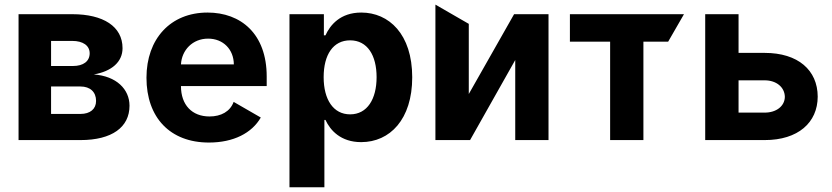

<svg xmlns="http://www.w3.org/2000/svg" viewBox="-20 -607 3604 832"><path d="M60.4 0H328.8C465.2 0 541.2 -55.8 541.2 -148.8C541.2 -220.5 484.4 -277.3 386.4 -284.4C464.5 -297.9 511 -339.1 511 -398.1C511 -492.5 427.6 -545.5 293 -545.5H60.4ZM201.3 -232.2H328.8C370.7 -232.2 396.3 -208.5 396.3 -169.7C396.3 -134.6 370.7 -113.3 328.8 -113.3H201.3ZM293 -429.7C339.8 -429.7 368.6 -409.4 368.6 -376.1C368.6 -341.6 341.3 -321 296.2 -321H201.3V-429.7Z M885.3 10.7C992.2 10.7 1071.4 -30.5 1110.1 -97.7L992.5 -165.5C977.3 -123.9 938.2 -102.3 887.8 -102.3C812.1 -102.3 764.2 -152.3 764.2 -233.7V-234H1135.7V-275.6C1135.7 -460.9 1023.4 -552.6 879.3 -552.6C718.8 -552.6 614.7 -438.6 614.7 -270.2C614.7 -97.3 717.3 10.7 885.3 10.7ZM881.7 -439.6C947.4 -439.6 992.9 -392.8 993.3 -327.8H764.2C767.4 -389.9 814.6 -439.6 881.7 -439.6Z M1234.4 -545.5V204.5H1385.7V-87.4H1390.3C1411.2 -41.9 1457 8.9 1545.1 8.9C1669.4 8.9 1766.3 -89.5 1766.3 -272C1766.3 -459.5 1665.1 -552.6 1545.5 -552.6C1454.2 -552.6 1410.5 -498.2 1390.3 -453.8H1383.5V-545.5ZM1497.2 -432.2C1572.1 -432.2 1611.9 -367.2 1611.9 -272.7C1611.9 -177.6 1571.4 -111.5 1497.2 -111.5C1424.4 -111.5 1382.5 -175.4 1382.5 -272.7C1382.5 -370 1423.7 -432.2 1497.2 -432.2Z M2017 0 2212.7 -346.9V0H2356.9V-545.5H2207.7L2011.4 -199.6V-503.6L1866.8 -587V0Z M2449.6 -545.5V-426.5H2623.9V0H2768.1V-426.5H2875.4L2943.9 -545.5Z M3293.7 0C3438.2 0 3523.1 -75.6 3523.4 -188.2C3523.1 -302.9 3438.2 -377.8 3293.7 -377.8H3180.4V-545.5H3035.9V0ZM3293.7 -258.9C3344.5 -258.9 3380.3 -229 3381 -187.1C3380.3 -147.4 3344.5 -119 3293.7 -119H3180.4V-258.9Z"/></svg>

Font: Inter-Hewn
Style: Bold
Weight: 700
Designer: Rasmus Andersson
Foundry: rsms
Version: Version 3.012;git-f93a4a705